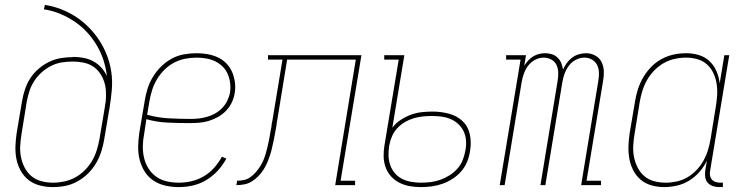

<svg xmlns="http://www.w3.org/2000/svg" viewBox="-20 -755 3040 783"><path d="M195 8Q169 8 143 1.5Q117 -5 97 -20.5Q77 -36 64.5 -58.5Q52 -81 47 -106.5Q42 -132 43 -159Q44 -186 48 -213L70 -343Q74 -367 82 -391Q90 -415 104 -436.5Q118 -458 138 -475Q158 -492 181 -503Q204 -514 228 -518Q252 -522 277 -522Q277 -522 277 -522.5Q277 -523 277 -523Q299 -523 320.5 -519Q342 -515 360.5 -505Q379 -495 393 -479.5Q407 -464 416 -445Q412 -479 401.5 -511Q391 -543 373.5 -572Q356 -601 333.5 -625Q311 -649 283.5 -667.5Q256 -686 224.5 -699Q193 -712 159 -717L163 -735Q197 -730 230 -717Q263 -704 291 -685.5Q319 -667 343 -642.5Q367 -618 385.5 -589.5Q404 -561 416.5 -528.5Q429 -496 434 -461Q439 -426 436 -389.5Q433 -353 427 -317L405 -187Q401 -162 393 -137Q385 -112 371.5 -89Q358 -66 338.5 -47Q319 -28 295.5 -15Q272 -2 246.5 3Q221 8 195 8ZM196 -10Q219 -10 242.5 -15Q266 -20 287 -31.5Q308 -43 326 -61Q344 -79 356 -100Q368 -121 375 -144Q382 -167 386 -190L408 -321L409 -330L411 -339Q413 -361 412 -382Q411 -403 404.5 -422.5Q398 -442 386 -458.5Q374 -475 357 -485.5Q340 -496 319 -500Q298 -504 277 -504Q254 -504 232 -500.5Q210 -497 189 -486.5Q168 -476 150.5 -460.5Q133 -445 120 -425Q107 -405 100 -383.5Q93 -362 89 -340L68 -210Q64 -186 62.5 -161.5Q61 -137 65.5 -114.5Q70 -92 80.5 -71.5Q91 -51 108.5 -36.5Q126 -22 149 -16Q172 -10 196 -10Z M709 8Q681 8 654.5 2Q628 -4 606 -18.5Q584 -33 570 -55.5Q556 -78 549.5 -103.5Q543 -129 543.5 -157Q544 -185 548 -213L570 -343Q574 -369 582 -394Q590 -419 604 -442Q618 -465 638 -484.5Q658 -504 681.5 -516.5Q705 -529 731 -533.5Q757 -538 782 -538Q805 -538 827 -534Q849 -530 868.5 -521Q888 -512 903 -496.5Q918 -481 926.5 -461.5Q935 -442 938 -419.5Q941 -397 937 -375Q934 -355 925 -336.5Q916 -318 901.5 -303Q887 -288 869 -278Q851 -268 831.5 -262Q812 -256 792 -254.5Q772 -253 753 -253Q708 -253 663.5 -255Q619 -257 577 -269L568 -210Q563 -185 562.5 -160Q562 -135 567.5 -111.5Q573 -88 585.5 -68Q598 -48 617 -34.5Q636 -21 660 -15.5Q684 -10 709 -10Q735 -10 761 -16Q787 -22 811 -36Q835 -50 853.5 -71Q872 -92 885 -116L903 -108Q889 -82 868 -59Q847 -36 821 -20.5Q795 -5 766.5 1.5Q738 8 709 8ZM758 -270Q775 -270 792 -272Q809 -274 826 -279Q843 -284 858.5 -293Q874 -302 886.5 -315Q899 -328 907 -344.5Q915 -361 918 -378Q921 -397 918.5 -416.5Q916 -436 908.5 -453.5Q901 -471 887.5 -484Q874 -497 857.5 -505Q841 -513 821.5 -516.5Q802 -520 782 -520Q759 -520 735.5 -515.5Q712 -511 690 -499.5Q668 -488 650 -470Q632 -452 619.5 -430.5Q607 -409 600 -386.5Q593 -364 589 -340L580 -287Q623 -275 668 -272.5Q713 -270 758 -270Z M944 0 947 -18Q961 -18 975 -21Q989 -24 1001 -32.5Q1013 -41 1023 -52.5Q1033 -64 1041 -76.5Q1049 -89 1054.5 -102.5Q1060 -116 1064 -129.5Q1068 -143 1071 -156.5Q1074 -170 1077 -184Q1080 -198 1082 -212Q1084 -226 1087 -239Q1087 -242 1087.5 -244Q1088 -246 1088 -249L1089 -255Q1090 -257 1090 -259Q1090 -261 1091 -264L1132 -512H1073V-530H1454L1369 -18H1428V0H1347L1431 -512H1151L1110 -261Q1109 -257 1108.5 -253.5Q1108 -250 1108 -247Q1105 -231 1102.5 -215.5Q1100 -200 1096.5 -184Q1093 -168 1089.5 -152.5Q1086 -137 1081 -121.5Q1076 -106 1069.5 -91Q1063 -76 1054 -62Q1045 -48 1032.5 -35.5Q1020 -23 1006 -14.5Q992 -6 975.5 -3Q959 0 944 0Z M1697 8Q1673 8 1650.5 4Q1628 0 1608.5 -10Q1589 -20 1574.5 -36Q1560 -52 1552.5 -73Q1545 -94 1544.5 -117Q1544 -140 1548 -163L1606 -512H1547V-530H1629L1580 -234Q1594 -253 1614 -266Q1634 -279 1655.5 -287Q1677 -295 1699.5 -297.5Q1722 -300 1744 -300Q1778 -300 1810.5 -291.5Q1843 -283 1866 -261.5Q1889 -240 1896 -207Q1903 -174 1897 -140Q1894 -118 1885.5 -96.5Q1877 -75 1861.5 -57Q1846 -39 1826 -26Q1806 -13 1784.5 -5.5Q1763 2 1741 5Q1719 8 1697 8ZM1697 -10Q1717 -10 1737 -12.5Q1757 -15 1776.5 -22Q1796 -29 1814 -40.5Q1832 -52 1846 -68Q1860 -84 1867.5 -103.5Q1875 -123 1878 -142Q1882 -162 1880.5 -182Q1879 -202 1871 -219Q1863 -236 1849 -249Q1835 -262 1817.5 -269.5Q1800 -277 1780 -279.5Q1760 -282 1740 -282Q1722 -282 1703.5 -280Q1685 -278 1666.5 -272.5Q1648 -267 1631 -257Q1614 -247 1600.5 -232.5Q1587 -218 1579 -200Q1571 -182 1568 -164L1567 -161Q1564 -140 1564.5 -120Q1565 -100 1571.5 -81.5Q1578 -63 1590.5 -48.5Q1603 -34 1620 -25.5Q1637 -17 1657 -13.5Q1677 -10 1697 -10Z M2018 0 2103 -512H2044V-530H2125L2118 -487Q2125 -498 2134 -508Q2143 -518 2154.5 -525Q2166 -532 2178.5 -535Q2191 -538 2204 -538Q2218 -538 2231.5 -533.5Q2245 -529 2254.5 -519.5Q2264 -510 2269 -497.5Q2274 -485 2276 -471Q2282 -485 2291 -497.5Q2300 -510 2312.5 -519.5Q2325 -529 2340 -533.5Q2355 -538 2369 -538Q2390 -538 2407.5 -528.5Q2425 -519 2433.5 -501.5Q2442 -484 2442.5 -463Q2443 -442 2439 -422L2372 -18H2431V0H2350L2420 -425Q2423 -442 2422.5 -459Q2422 -476 2415 -490Q2408 -504 2394 -512Q2380 -520 2363 -520Q2345 -520 2328 -511Q2311 -502 2299.5 -486.5Q2288 -471 2282 -453.5Q2276 -436 2273 -418L2204 0H2184L2254 -425Q2257 -442 2256.5 -459Q2256 -476 2249.5 -490Q2243 -504 2228.5 -512Q2214 -520 2197 -520Q2179 -520 2162 -511Q2145 -502 2133.5 -486.5Q2122 -471 2116 -453.5Q2110 -436 2107 -418L2038 0Z M2689 8Q2662 8 2637 1Q2612 -6 2593 -22Q2574 -38 2562.5 -60.5Q2551 -83 2546.5 -108Q2542 -133 2543 -160Q2544 -187 2548 -213L2570 -343Q2574 -368 2582 -392.5Q2590 -417 2603.5 -440Q2617 -463 2636 -482.5Q2655 -502 2678.5 -514.5Q2702 -527 2727 -532.5Q2752 -538 2778 -538Q2805 -538 2830 -530.5Q2855 -523 2873.5 -505.5Q2892 -488 2902 -464.5Q2912 -441 2915 -415L2934 -530H2954L2876 -59Q2874 -49 2875.5 -39.5Q2877 -30 2883 -23Q2889 -16 2898 -13Q2907 -10 2917 -10H2928V8H2914Q2900 8 2887.5 4Q2875 0 2866.5 -9.5Q2858 -19 2856 -32Q2854 -45 2856 -59L2863 -100Q2851 -75 2832.5 -54Q2814 -33 2790.5 -18.5Q2767 -4 2740.5 2Q2714 8 2689 8ZM2695 -10Q2717 -10 2740 -15Q2763 -20 2783.5 -32Q2804 -44 2821 -62Q2838 -80 2849.5 -101Q2861 -122 2867.5 -144Q2874 -166 2878 -189L2899 -319Q2903 -342 2904.5 -366Q2906 -390 2902.5 -413Q2899 -436 2889.5 -456.5Q2880 -477 2863.5 -492Q2847 -507 2824.5 -513.5Q2802 -520 2778 -520Q2755 -520 2732 -515Q2709 -510 2687.5 -498Q2666 -486 2648.5 -468Q2631 -450 2619 -429Q2607 -408 2600 -385.5Q2593 -363 2589 -340L2568 -210Q2564 -186 2562.5 -162Q2561 -138 2565.5 -115Q2570 -92 2580.5 -71.5Q2591 -51 2608 -36.5Q2625 -22 2648 -16Q2671 -10 2695 -10Z"/></svg>

Font: Iosevka Slab Thin
Style: Italic
Weight: 100
Italic angle: -9°
Monospace: yes
Designer: Belleve Invis
Foundry: Belleve Invis
Version: Version 11.1.1; ttfautohint (v1.8.3)